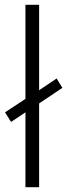

<svg xmlns="http://www.w3.org/2000/svg" viewBox="-20 -780 280 800"><path d="M86 0V-312L26 -272L1 -312L86 -368V-760H143V-404L216 -453L240 -414L143 -349V0Z"/></svg>

Font: Noto Sans Light
Style: Regular
Weight: 300
Designer: Monotype Design Team
Foundry: Monotype Imaging Inc.
Version: Version 2.007